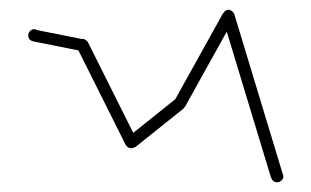

<svg xmlns="http://www.w3.org/2000/svg" viewBox="-20 -373 640 395"><path d="M38 -300Q38 -297 39.5 -294Q41 -291 44 -289.5Q47 -288 50 -288Q53 -288 56 -289.5Q59 -291 61 -294Q63 -297 63 -300Q63 -303 61 -306Q59 -309 56 -311Q53 -313 50 -313Q47 -313 44 -311Q41 -309 39.5 -306Q38 -303 38 -300Z M52 -312 48 -288 148 -268 152 -292Z M138 -280Q138 -277 139.5 -274Q141 -271 144 -269.5Q147 -268 150 -268Q153 -268 156 -269.5Q159 -271 161 -274Q163 -277 163 -280Q163 -283 161 -286Q159 -289 156 -291Q153 -293 150 -293Q147 -293 144 -291Q141 -289 139.5 -286Q138 -283 138 -280Z M161 -286 139 -274 239 -74 261 -86Z M238 -80Q238 -77 239.5 -74Q241 -71 244 -69.5Q247 -68 250 -68Q253 -68 256 -69.5Q259 -71 261 -74Q263 -77 263 -80Q263 -83 261 -86Q259 -89 256 -91Q253 -93 250 -93Q247 -93 244 -91Q241 -89 239.5 -86Q238 -83 238 -80Z M242 -90 258 -70 358 -150 342 -170Z M338 -160Q338 -157 339.5 -154Q341 -151 344 -149.5Q347 -148 350 -148Q353 -148 356 -149.5Q359 -151 361 -154Q363 -157 363 -160Q363 -163 361 -166Q359 -169 356 -171Q353 -173 350 -173Q347 -173 344 -171Q341 -169 339.5 -166Q338 -163 338 -160Z M339 -166 361 -154 461 -334 439 -346Z M438 -340Q438 -337 439.5 -334Q441 -331 444 -329.5Q447 -328 450 -328Q453 -328 456 -329.5Q459 -331 461 -334Q463 -337 463 -340Q463 -343 461 -346Q459 -349 456 -351Q453 -353 450 -353Q447 -353 444 -351Q441 -349 439.5 -346Q438 -343 438 -340Z M462 -344 438 -336 538 -6 562 -14Z M538 -10Q538 -7 539.5 -4Q541 -1 544 0.5Q547 2 550 2Q553 2 556 0.5Q559 -1 561 -4Q563 -7 563 -10Q563 -13 561 -16Q559 -19 556 -21Q553 -23 550 -23Q547 -23 544 -21Q541 -19 539.5 -16Q538 -13 538 -10Z"/></svg>

Font: Linefont Thin
Style: Regular
Weight: 100
Monospace: yes
Version: Version 3.002;gftools[0.9.33]